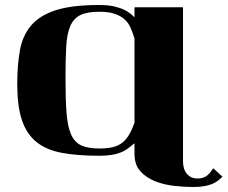

<svg xmlns="http://www.w3.org/2000/svg" viewBox="-20 -532 910 768"><path d="M518 41Q505 52 492.5 61.5Q480 71 464 77.5Q448 84 427.5 87.5Q407 91 377 91Q288 91 225.5 79Q163 67 124 34.5Q85 2 67 -53.5Q49 -109 49 -196Q49 -271 59.5 -330Q70 -389 104 -429.5Q138 -470 202.5 -491Q267 -512 376 -512Q412 -512 436 -506.5Q460 -501 476.5 -493Q493 -485 502.5 -477Q512 -469 518 -463V-503H712V113Q712 122 714 134Q716 146 722.5 156.5Q729 167 740.5 174.5Q752 182 771 182Q788 182 802 174.5Q816 167 833 141L870 175Q861 183 852 190.5Q843 198 829.5 203.5Q816 209 798 212.5Q780 216 753 216Q718 216 677 211.5Q636 207 600.5 193Q565 179 541.5 153Q518 127 518 84ZM377 62Q409 62 431.5 56.5Q454 51 469.5 38.5Q485 26 496.5 6.5Q508 -13 518 -41V-378Q511 -401 502.5 -420.5Q494 -440 479 -454Q464 -468 439.5 -476.5Q415 -485 377 -485Q329 -485 302 -472Q275 -459 261.5 -428.5Q248 -398 245 -347.5Q242 -297 242 -223Q242 -137 246 -82Q250 -27 264 5Q278 37 305 49.5Q332 62 377 62Z"/></svg>

Font: Cafe24 ClassicType
Style: Regular
Weight: 400
Designer: Cafe24 thkim, hmlim, mnelim & 4IR
Foundry: Cafe24
Version: Version 1.000